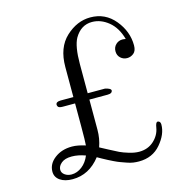

<svg xmlns="http://www.w3.org/2000/svg" viewBox="-106 -801 852 907"><g transform="rotate(-15 319.5 -347.5)"><path d="M55 -48Q55 -86 89.5 -112.5Q124 -139 174 -139H175Q202 -139 240 -127Q242 -146 242 -219V-332H182Q163 -332 159 -339Q156 -344 156 -348Q156 -363 180 -363H242V-510Q242 -605 296.5 -655.5Q351 -706 416 -706Q489 -706 535.5 -649.5Q582 -593 582 -525Q582 -498 567.5 -486.5Q553 -475 536 -475Q517 -475 503.5 -487.5Q490 -500 490 -520Q490 -540 503.5 -553Q517 -566 536 -566Q542 -566 552 -564Q536 -622 498.5 -652.5Q461 -683 418 -683Q364 -683 333 -630Q312 -592 312 -506V-363H397Q423 -357 425 -348Q425 -332 401 -332H312V-185Q312 -141 298 -102Q306 -98 336.5 -81.5Q367 -65 384 -57Q401 -49 427.5 -41Q454 -33 476 -33Q519 -33 548 -59.5Q577 -86 583 -122Q587 -148 596 -148Q600 -148 603 -146Q610 -142 610 -130Q610 -83 570 -36Q530 11 463 11Q449 11 435 9Q421 7 404.5 1Q388 -5 376.5 -9Q365 -13 346.5 -22Q328 -31 321.5 -34.5Q315 -38 295.5 -48.5Q276 -59 275 -60Q220 11 139 11Q101 11 78 -5Q55 -21 55 -48ZM93 -47Q93 -32 107 -22Q121 -12 140 -12Q167 -12 191 -30.5Q215 -49 228 -81Q193 -94 161 -94Q128 -94 110.5 -79.5Q93 -65 93 -47Z"/></g></svg>

Font: CMU Serif
Style: Roman
Weight: 500
Version: Version 0.7.0